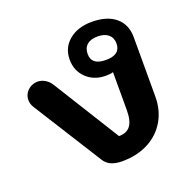

<svg xmlns="http://www.w3.org/2000/svg" viewBox="-110 -690 796 806"><g transform="rotate(-20 288.0 -287.0)"><path d="M225 -23 31 -331Q20 -348 20 -366Q20 -382 28 -395.5Q36 -409 51 -418Q67 -426 82 -426Q99 -426 114.5 -417Q130 -408 140 -393L326 -94Q361 -94 377.5 -116Q394 -138 394 -186V-355Q383 -351 361 -351Q309 -351 275 -383.5Q241 -416 241 -466Q241 -519 280 -551.5Q319 -584 382 -584Q450 -584 488 -552Q526 -520 526 -463V-198Q526 -137 498 -89.5Q470 -42 419.5 -16Q369 10 303 10Q247 10 225 -23ZM449 -463Q449 -489 432 -503.5Q415 -518 384 -518Q353 -518 336.5 -503.5Q320 -489 320 -463Q320 -413 384 -413Q449 -413 449 -463Z"/></g></svg>

Font: Kodchasan
Style: Bold
Weight: 700
Designer: Katatrad Aksorn Co.,Ltd.
Foundry: Cadson Demak Co.,Ltd.
Version: Version 1.000; ttfautohint (v1.6)